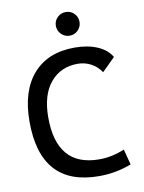

<svg xmlns="http://www.w3.org/2000/svg" viewBox="-98 -969 782 1046"><g transform="rotate(-10 293.0 -446.0)"><path d="M365.2 9.8Q42 9.8 42 -347.7Q42 -517.1 123.5 -610.1Q205.1 -703.1 353.5 -703.1Q425.3 -703.1 478.5 -680.4Q531.7 -657.7 556.2 -615.7L483.9 -543.9Q461.9 -577.1 428 -595.2Q394 -613.3 354.5 -613.3Q260.3 -613.3 203.4 -545.4Q146.5 -477.5 146.5 -352.5Q146.5 -80.1 381.8 -80.1Q452.6 -80.1 521.5 -109.4L543.9 -23.4Q459 9.8 365.2 9.8ZM339.4 -771.5Q312.5 -771.5 293.2 -790.8Q273.9 -810.1 273.9 -836.9Q273.9 -864.3 293.2 -883.3Q312.5 -902.3 339.4 -902.3Q366.7 -902.3 385.7 -883.3Q404.8 -864.3 404.8 -836.9Q404.8 -810.1 385.7 -790.8Q366.7 -771.5 339.4 -771.5Z"/></g></svg>

Font: Cascadia Code NF
Style: Regular
Weight: 400
Monospace: yes
Designer: Aaron Bell
Foundry: Saja Typeworks
Version: Version 2404.023; ttfautohint (v1.8.4)